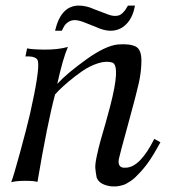

<svg xmlns="http://www.w3.org/2000/svg" viewBox="-20 -651 612 687"><path d="M554 -142Q541 -118 528.5 -97.5Q516 -77 505 -62.5Q494 -48 483 -36Q472 -24 463.5 -16Q455 -8 445.5 -2Q436 4 430.5 7Q425 10 417 12Q409 14 406 14.5Q403 15 396 16H390Q372 17 352.5 9.5Q333 2 326 -15Q322 -36 321 -50Q320 -64 327 -96Q334 -128 340.5 -150.5Q347 -173 357.5 -209.5Q368 -246 374 -270Q412 -416 382 -427Q360 -434 330.5 -424.5Q301 -415 275 -397Q249 -379 226.5 -360Q204 -341 190 -327L177 -313Q150 -212 114 0Q103 -4 70.5 -4Q38 -4 20 1Q27 -15 51.5 -104.5Q76 -194 88 -246Q122 -398 116 -431Q113 -451 71 -449L77 -478Q92 -474 139 -473.5Q186 -473 223 -483Q205 -442 185 -351Q220 -389 289 -438.5Q358 -488 403 -492Q445 -495 465.5 -484.5Q486 -474 486 -434.5Q486 -395 476.5 -353Q467 -311 442 -220Q406 -89 405 -81Q401 -54 421 -51Q425 -51 430 -51Q481 -52 532 -154ZM463 -631Q456 -592 436 -569Q412 -541 375 -541Q352 -541 322 -555L289 -568Q263 -579 248 -579Q235 -579 225.5 -573Q216 -567 212 -561Q208 -555 201 -541H177Q198 -631 262 -631Q289 -631 317 -618L370 -598Q388 -592 401 -595Q419 -597 438 -631Z"/></svg>

Font: GFS Artemisia
Style: Italic
Weight: 400
Italic angle: -12°
Designer: Takis Katsoulidis and George D. Matthiopoulos
Foundry: George Matthiopoulos and Takis Katsoulidis
Version: Version 1.0